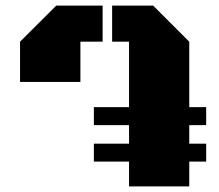

<svg xmlns="http://www.w3.org/2000/svg" viewBox="-20 -668 783 688"><path d="M316.4 -88.9V-153.3H442.4V-219.7H316.4V-284.2H442.4V-518.6H381.8V-647.9H528.8L658.2 -518.6V-284.2H718.8V-219.7H658.2V-153.3H718.8V-88.9H658.2V0H442.4V-88.9ZM51.8 -374.5V-518.6L181.6 -647.9H347.7V-518.6H268.1V-374.5Z"/></svg>

Font: Black Ops One
Style: Regular
Weight: 400
Designer: James Grieshaber, Eben Sorkin
Foundry: Sorkin Type Co.
Version: Version 1.004; ttfautohint (v1.8.4.7-5d5b)